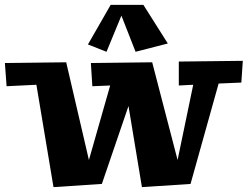

<svg xmlns="http://www.w3.org/2000/svg" viewBox="-30 -755 1014 786"><path d="M702 -503V-405L761 -408L697 -100L593 -500L342 -497L348 -402L421 -405L334 -100L241 -500L-10 -497L-3 -402L119 -408L189 11L387 -2L496 -321L551 11L750 -2L865 -413L958 -417L964 -506ZM557 -735H423L330 -573L406 -543L467 -691L525 -543L657 -577Z"/></svg>

Font: Peralta
Style: Regular
Weight: 400
Designer: Astigmatic (AOETI)
Foundry: Astigmatic (AOETI)
Version: Version 1.000